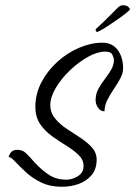

<svg xmlns="http://www.w3.org/2000/svg" viewBox="-20 -698 516 733"><path d="M216 15Q171 15 137 -1.5Q103 -18 79 -40.5Q55 -63 38.5 -80.5Q22 -98 13 -99Q17 -112 24.5 -119Q32 -126 47 -126Q66 -126 79.5 -113Q93 -100 113 -77Q141 -47 168.5 -29.5Q196 -12 233 -12Q256 -12 277.5 -25.5Q299 -39 299 -64Q299 -88 280.5 -106Q262 -124 234.5 -141Q207 -158 179.5 -177.5Q152 -197 133.5 -224Q115 -251 115 -290Q115 -340 138.5 -384.5Q162 -429 200 -463Q238 -497 283 -516Q328 -535 371 -535Q409 -535 429.5 -507Q450 -479 450 -437Q450 -419 439.5 -399Q429 -379 414.5 -358Q400 -337 389.5 -315.5Q379 -294 379 -273Q364 -273 354.5 -286.5Q345 -300 345 -316Q345 -339 355.5 -358.5Q366 -378 380 -396Q394 -414 404.5 -432Q415 -450 415 -471Q415 -475 409.5 -488Q404 -501 382 -501Q352 -501 316 -481Q280 -461 247 -429.5Q214 -398 193 -362.5Q172 -327 172 -297Q172 -268 190 -246Q208 -224 234.5 -206.5Q261 -189 287 -172Q313 -155 331 -135Q349 -115 349 -88Q349 -53 330 -30Q311 -7 281 4Q251 15 216 15ZM352 -576Q349 -575 346 -580Q343 -585 349 -590Q368 -607 391.5 -630.5Q415 -654 425 -664Q429 -669 435.5 -673.5Q442 -678 448 -678Q463 -678 469.5 -672Q476 -666 476 -662Q476 -660 462.5 -649Q449 -638 432.5 -626.5Q416 -615 407 -609Q401 -605 389 -597Q377 -589 366 -583Q355 -577 352 -576Z"/></svg>

Font: Birthstone
Style: Regular
Weight: 400
Designer: Robert E. Leuschke
Foundry: Robert E. Leuschke
Version: Version 1.013; ttfautohint (v1.8.3)